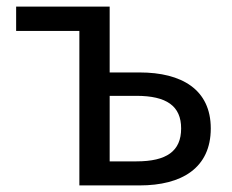

<svg xmlns="http://www.w3.org/2000/svg" viewBox="-20 -563 705 583"><path d="M221 0H404C532 0 620 -53 620 -173C620 -291 532 -343 404 -343H313V-543H29V-469H221ZM313 -73V-272H394C486 -272 530 -241 530 -173C530 -104 486 -73 394 -73Z"/></svg>

Font: Noto Sans CJK SC
Style: Regular
Weight: 400
Designer: Ryoko NISHIZUKA 西塚涼子 (kana, bopomofo & ideographs); Paul D. Hunt (Latin, Greek & Cyrillic); Sandoll Communications 산돌커뮤니
Foundry: Adobe
Version: Version 2.004;hotconv 1.0.118;makeotfexe 2.5.65603